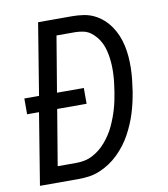

<svg xmlns="http://www.w3.org/2000/svg" viewBox="-82 -805 765 874"><g transform="rotate(-10 300.0 -367.5)"><path d="M32 0 86 -331H31V-404H99L153 -735H310Q337 -735 363 -731Q389 -727 411.5 -716Q434 -705 452.5 -688.5Q471 -672 485 -651.5Q499 -631 508.5 -608Q518 -585 523.5 -560Q529 -535 531 -509Q533 -483 532.5 -456.5Q532 -430 529 -403Q526 -376 522 -349Q518 -325 512.5 -300.5Q507 -276 499.5 -252Q492 -228 482 -204.5Q472 -181 459.5 -158Q447 -135 431 -114Q415 -93 396 -74.5Q377 -56 355 -41.5Q333 -27 309 -17Q285 -7 260.5 -3.5Q236 0 211 0ZM127 -74H211Q230 -74 249.5 -77.5Q269 -81 287.5 -90.5Q306 -100 322 -113Q338 -126 351.5 -142Q365 -158 376 -175Q387 -192 395.5 -210.5Q404 -229 411 -247.5Q418 -266 423.5 -285Q429 -304 433 -323Q437 -342 440 -361Q443 -381 445.5 -400.5Q448 -420 449 -439.5Q450 -459 449.5 -478Q449 -497 446.5 -516Q444 -535 439.5 -553Q435 -571 427 -587.5Q419 -604 407.5 -618Q396 -632 381.5 -642.5Q367 -653 348 -657Q329 -661 310 -661H225L182 -404H306V-331H170Z"/></g></svg>

Font: Iosevka SS04 Extended Oblique
Style: Regular
Weight: 400
Width: 7
Italic angle: -9°
Monospace: yes
Designer: Belleve Invis
Foundry: Belleve Invis
Version: Version 19.0.0; ttfautohint (v1.8.4)